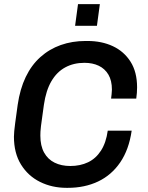

<svg xmlns="http://www.w3.org/2000/svg" viewBox="-20 -893 712 923"><path d="M300 10Q230 10 172.5 -18.5Q115 -47 81 -102Q47 -157 47 -236Q47 -257 53 -301.5Q59 -346 65 -389Q76 -465 103.5 -522.5Q131 -580 174 -618.5Q217 -657 272 -676.5Q327 -696 391 -696H401Q469 -696 522.5 -671Q576 -646 607.5 -596.5Q639 -547 639 -473Q639 -460 638 -446.5Q637 -433 635 -419H514Q516 -430 516.5 -440Q517 -450 518 -462Q518 -506 501 -534.5Q484 -563 454.5 -577Q425 -591 386 -591Q334 -591 293.5 -569Q253 -547 227 -502.5Q201 -458 191 -389Q186 -352 182.5 -327.5Q179 -303 177 -287Q175 -271 174.5 -260.5Q174 -250 174 -241Q174 -192 192 -159.5Q210 -127 242.5 -111Q275 -95 318 -95Q366 -95 403.5 -113Q441 -131 465.5 -169Q490 -207 498 -265H613Q600 -174 558 -112.5Q516 -51 451.5 -20.5Q387 10 306 10ZM341 -769 355 -873H460L446 -769Z"/></svg>

Font: Chivo Medium Medium
Style: Italic
Weight: 500
Italic angle: -8.05°
Version: Version 2.002